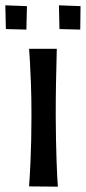

<svg xmlns="http://www.w3.org/2000/svg" viewBox="-45 -700 322 720"><path d="M172 0 64 -1Q65 -13 66.5 -38Q68 -63 69.5 -97.5Q71 -132 72 -175Q73 -218 73 -267Q73 -334 71 -387Q69 -440 67 -473.5Q65 -507 64 -517H168Q168 -509 167 -474.5Q166 -440 165 -386.5Q164 -333 164 -266Q164 -219 165 -177Q166 -135 167 -100Q168 -65 169.5 -39.5Q171 -14 172 0ZM256 -589 178 -591 176 -680 257 -677ZM54 -589 -23 -591 -25 -680 56 -677Z"/></svg>

Font: Truculenta SemiBold
Style: Regular
Weight: 600
Version: Version 1.002